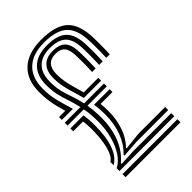

<svg xmlns="http://www.w3.org/2000/svg" viewBox="-239 -899 990 990"><g transform="rotate(-45 255.5 -404.5)"><path d="M67.3 -44.6V-65.2Q97.9 -79.9 121.1 -114.8Q144.4 -149.6 157.5 -198.5Q170.6 -247.4 170.6 -303.5Q170.6 -331.7 168.5 -355.5Q166.3 -379.3 162.4 -399.6H43.9V-420.3H158.4Q149.9 -457.7 139.3 -488.3Q128.8 -518.9 121.1 -551.5Q113.5 -584.2 113.6 -627.1Q114.1 -695 152.3 -731.3Q190.5 -767.6 261 -767.6Q337 -767.6 371 -734.5Q404.9 -701.4 407 -625.2Q407.6 -604.4 407.7 -587Q407.8 -569.7 407.5 -550.7Q407.1 -531.7 406.2 -505.6H380.5Q381.4 -532 381.7 -550.9Q382.1 -569.8 382 -586.8Q381.9 -603.8 381.3 -624.5Q379.6 -690.2 351.7 -718.5Q323.7 -746.9 261 -746.9Q202.7 -746.9 171.3 -715.9Q139.8 -684.9 139.4 -626.9Q139.2 -582.2 147.1 -550.5Q155 -518.7 165.9 -489Q176.7 -459.3 185 -420.3H330V-399.6H189Q192.3 -379.5 194.3 -355.8Q196.4 -332.2 196.4 -303.5Q196.4 -227.8 172.1 -167.6Q147.9 -107.4 101 -68.1V-62.7L189.4 -67H467.5V-44.6ZM43.9 -441.1V-461.8H89.4Q82.6 -485.6 76.3 -510.3Q70 -535.1 66 -563.7Q62 -592.3 62.2 -627.5Q62.8 -715.1 114.3 -762.1Q165.9 -809 261 -809Q364.1 -809 409.9 -766.6Q455.7 -724.2 458.5 -626.7Q459.1 -605.9 459.2 -588.5Q459.3 -571.1 458.9 -551.7Q458.6 -532.3 457.7 -505.6H431.9Q432.9 -532.5 433.2 -551.8Q433.5 -571 433.5 -588.2Q433.4 -605.5 432.7 -626Q430.4 -713 390.5 -750.7Q350.5 -788.3 261 -788.3Q178 -788.3 133.3 -746.6Q88.5 -704.9 87.9 -627.3Q87.7 -588 93.5 -556.8Q99.2 -525.6 107.8 -498Q116.4 -470.3 124.4 -441.1ZM203.9 -441.1Q195.6 -473.6 186.5 -502.7Q177.4 -531.8 171.1 -561.8Q164.9 -591.7 165.1 -626.7Q165.5 -674.5 190.4 -700.4Q215.2 -726.2 261 -726.2Q310.2 -726.2 332.2 -702.5Q354.1 -678.7 355.5 -623.9Q356.1 -603.4 356.2 -586.5Q356.3 -569.6 356 -550.8Q355.6 -532 354.7 -505.6H329Q329.9 -532.3 330.3 -551Q330.6 -569.6 330.5 -586.3Q330.4 -602.9 329.8 -623.2Q328.8 -667.3 312.7 -686.4Q296.7 -705.5 261 -705.5Q191.4 -705.5 190.8 -626.5Q190.8 -596.2 195.8 -569.6Q200.8 -543 208.5 -516.9Q216.1 -490.7 223.8 -461.8H330V-441.1ZM67.3 -87.5V-111Q82 -118.5 93.7 -142.1Q105.5 -165.7 112.3 -205.9Q119.2 -246.1 119.2 -303.5Q119.2 -318.8 118.2 -332.2Q117.3 -345.7 115.4 -358.2H43.9V-378.9H139.1Q141.7 -362.1 143.3 -343.5Q144.9 -324.8 144.9 -303.5Q144.9 -218.3 125.2 -163.3Q105.6 -108.3 67.3 -87.5ZM142.6 -82.7 142.4 -90Q180.1 -124.7 201.1 -179.9Q222.1 -235.2 222.1 -303.5Q222.1 -324.7 220.7 -343.4Q219.2 -362.1 216.7 -379.1L330 -378.9V-358.2H243.3Q244.7 -345.8 245.5 -332.2Q246.2 -318.6 246.2 -303.6Q246.2 -243.7 228.4 -192.2Q210.6 -140.7 176 -105.4V-101L273.3 -111.6H467.5V-89.3L237.7 -89.1ZM67.3 0V-22.3H467.5V0Z"/></g></svg>

Font: Big Shoulders Inline Text SC Thin
Style: Regular
Weight: 100
Designer: Patric King
Foundry: XO Type Co
Version: Version 2.002